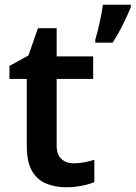

<svg xmlns="http://www.w3.org/2000/svg" viewBox="-20 -780 572 810"><path d="M532 -750Q520 -720 499.5 -678.5Q479 -637 455 -600H382V-613Q391 -642 400.5 -685Q410 -728 414 -760H532ZM291 -91Q314 -91 336.5 -95.5Q359 -100 378 -106V-12Q358 -3 326 3.5Q294 10 259 10Q213 10 175 -5.5Q137 -21 115 -59Q93 -97 93 -165V-447H20V-502L100 -546L140 -661H219V-542H373V-447H219V-166Q219 -128 239 -109.5Q259 -91 291 -91Z"/></svg>

Font: Noto Sans SemiBold
Style: Regular
Weight: 600
Designer: Monotype Design Team
Foundry: Monotype Imaging Inc.
Version: Version 2.007